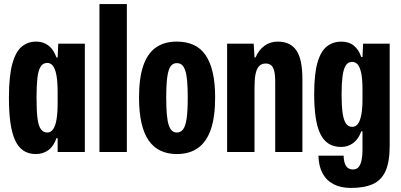

<svg xmlns="http://www.w3.org/2000/svg" viewBox="-20 -749 1976 946"><path d="M157 10Q120 10 94.5 -7.5Q69 -25 53.5 -60Q38 -95 31 -146.5Q24 -198 24 -267Q24 -375 41 -435.5Q58 -496 88 -520Q118 -544 157 -544Q183 -544 202.5 -534.5Q222 -525 235.5 -508Q249 -491 258 -466H264L267 -534H398V0H264V-68H258Q245 -29 218.5 -9.5Q192 10 157 10ZM213 -96Q230 -96 241.5 -112Q253 -128 258.5 -160.5Q264 -193 264 -242V-292Q264 -346 258 -378.5Q252 -411 240.5 -425Q229 -439 213 -439Q191 -439 179.5 -419.5Q168 -400 164 -361.5Q160 -323 160 -267Q160 -206 164.5 -168Q169 -130 181 -113Q193 -96 213 -96Z M470 0V-729H605V0Z M851 10Q806 10 771 -6.5Q736 -23 712.5 -57Q689 -91 677 -143.5Q665 -196 665 -269Q665 -363 685.5 -424Q706 -485 747.5 -514.5Q789 -544 851 -544Q898 -544 933.5 -528Q969 -512 992.5 -478Q1016 -444 1028 -392Q1040 -340 1040 -269Q1040 -172 1018.5 -110.5Q997 -49 955 -19.5Q913 10 851 10ZM851 -96Q870 -96 882 -111.5Q894 -127 899.5 -164.5Q905 -202 905 -267Q905 -318 902 -351Q899 -384 892 -403.5Q885 -423 875 -430.5Q865 -438 851 -438Q833 -438 821.5 -423.5Q810 -409 804.5 -372Q799 -335 799 -267Q799 -218 802 -185Q805 -152 811.5 -132.5Q818 -113 828 -104.5Q838 -96 851 -96Z M1099 0V-534H1230L1234 -466H1239Q1255 -503 1283 -523.5Q1311 -544 1348 -544Q1380 -544 1403 -533Q1426 -522 1441 -499.5Q1456 -477 1463 -441.5Q1470 -406 1470 -356V0H1336V-345Q1336 -382 1330.5 -401.5Q1325 -421 1314.5 -428.5Q1304 -436 1289 -436Q1268 -436 1256 -422.5Q1244 -409 1239 -383.5Q1234 -358 1234 -322V0Z M1709 177Q1658 177 1622.5 158Q1587 139 1568.5 103.5Q1550 68 1549 18H1673Q1674 45 1680.5 60Q1687 75 1697 80.5Q1707 86 1718 86Q1737 86 1747 74Q1757 62 1761.5 40Q1766 18 1766 -9V-102H1760Q1746 -63 1720 -44Q1694 -25 1661 -25Q1624 -25 1598.5 -41.5Q1573 -58 1557.5 -91Q1542 -124 1535 -173Q1528 -222 1528 -285Q1528 -385 1544.5 -441.5Q1561 -498 1591.5 -521Q1622 -544 1661 -544Q1699 -544 1723.5 -524Q1748 -504 1760 -468H1766L1769 -534H1900V-31Q1900 49 1879.5 94Q1859 139 1817 158Q1775 177 1709 177ZM1715 -124Q1733 -124 1744 -139.5Q1755 -155 1760.5 -185Q1766 -215 1766 -260V-309Q1766 -358 1760 -387.5Q1754 -417 1743 -430.5Q1732 -444 1715 -444Q1694 -444 1683 -425.5Q1672 -407 1667.5 -371.5Q1663 -336 1663 -285Q1663 -228 1668 -192.5Q1673 -157 1684.5 -140.5Q1696 -124 1715 -124Z"/></svg>

Font: Mona Sans Condensed
Style: Bold
Weight: 700
Width: 3
Designer: Deni Anggara
Foundry: GitHub
Version: Version 2.000